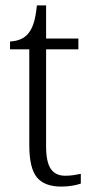

<svg xmlns="http://www.w3.org/2000/svg" viewBox="-20 -678 340 708"><path d="M206 10Q144 10 116 -24Q88 -58 88 -143V-496H17V-525Q60 -527 83 -553Q96 -568 104 -592.5Q112 -617 116 -658H150V-536H269V-496H150V-139Q150 -80 167.5 -55Q185 -30 220 -30Q237 -30 250 -32Q263 -34 278 -37V-1Q264 4 245 7Q226 10 206 10Z"/></svg>

Font: Noto Serif SemiCondensed Light
Style: Regular
Weight: 300
Width: 4
Designer: Monotype Design Team
Foundry: Monotype Imaging Inc.
Version: Version 2.013